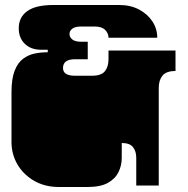

<svg xmlns="http://www.w3.org/2000/svg" viewBox="-20 -742 751 768"><path d="M215 6Q145 6 94.5 -33.5Q44 -73 30 -135Q29 -140 28 -146.5Q27 -153 26.5 -159.5Q26 -166 26 -170V-171Q26 -178 26 -179.5Q26 -181 26 -186.5Q26 -192 26 -209V-260Q26 -277 26 -281.5Q26 -286 26 -288Q26 -290 26 -296V-297Q26 -304 26 -305.5Q26 -307 26 -312.5Q26 -318 26 -334V-373Q26 -427 38.5 -459Q51 -491 72.5 -507Q94 -523 119.5 -528Q145 -533 171 -533V-543H144Q104 -543 79.5 -566.5Q55 -590 55 -629Q55 -673 89 -697.5Q123 -722 193 -722H458Q502 -722 536 -704Q570 -686 589.5 -656.5Q609 -627 609 -591H414Q414 -609 400.5 -622.5Q387 -636 358 -636H305Q281 -636 269.5 -627.5Q258 -619 258 -606Q258 -593 269.5 -584Q281 -575 305 -575H331V-505H280Q232 -505 232 -470Q232 -439 280 -439H347Q385 -439 399.5 -457Q414 -475 414 -505V-540H682V-458Q645 -458 630 -439.5Q615 -421 615 -391V-334Q615 -318 615 -312.5Q615 -307 615 -305.5Q615 -304 615 -297V-296Q615 -290 615 -288Q615 -286 615 -281.5Q615 -277 615 -260V0H525V-111Q525 -137 512 -153.5Q499 -170 467 -170V-111Q467 -80 454 -53.5Q441 -27 411.5 -10.5Q382 6 330 6Z"/></svg>

Font: Danfo
Style: Regular
Weight: 400
Designer: Seyi Olusanya, David Udoh, Eyiyemi Adegbite, Mirko Velimirović
Version: Version 1.000